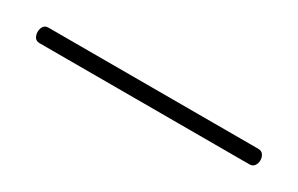

<svg xmlns="http://www.w3.org/2000/svg" viewBox="11 -342 715 461"><g transform="rotate(30 369.0 -111.5)"><path d="M78.1 -89.8Q68.4 -89.8 64.2 -96.4Q60.1 -103 60.1 -111.3Q60.1 -119.6 64.2 -126.2Q68.4 -132.8 78.1 -132.8H659.2Q668.9 -132.8 673.3 -126.2Q677.7 -119.6 677.7 -111.3Q677.7 -103 673.3 -96.4Q668.9 -89.8 659.2 -89.8Z"/></g></svg>

Font: Gruppo
Style: Regular
Weight: 400
Designer: Vernon Adams
Foundry: Vernon Adams
Version: Version 1.001; ttfautohint (v1.8.4.7-5d5b);gftools[0.9.28]